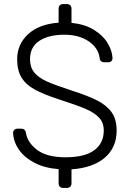

<svg xmlns="http://www.w3.org/2000/svg" viewBox="-20 -820 636 940"><path d="M267 8Q199 3 149 -23Q99 -49 72.5 -87.5Q46 -126 44 -170Q44 -178 50 -184Q56 -190 65 -190H85Q103 -190 107 -170Q114 -122 162 -86Q210 -50 300 -50Q395 -50 441.5 -84.5Q488 -119 488 -181Q488 -219 465.5 -243.5Q443 -268 400 -286.5Q357 -305 270 -333Q193 -358 149.5 -382Q106 -406 85 -441Q64 -476 64 -530Q64 -603 117.5 -652.5Q171 -702 267 -709V-778Q267 -788 273 -794Q279 -800 289 -800H308Q318 -800 324 -794Q330 -788 330 -778V-708Q393 -702 438 -675Q483 -648 506 -610.5Q529 -573 531 -535Q531 -527 525.5 -521Q520 -515 510 -515H490Q483 -515 476 -519.5Q469 -524 468 -535Q462 -585 414.5 -617.5Q367 -650 295 -650Q218 -650 172.5 -620Q127 -590 127 -530Q127 -491 147.5 -465.5Q168 -440 209 -421.5Q250 -403 330 -377Q412 -351 458 -327Q504 -303 527.5 -269Q551 -235 551 -181Q551 -97 492.5 -47.5Q434 2 330 9V78Q330 88 324 94Q318 100 308 100H289Q279 100 273 94Q267 88 267 78Z"/></svg>

Font: Rubik
Style: Regular
Weight: 300
Designer: Hubert & Fischer
Foundry: Hubert & Fischer
Version: Version 1.100